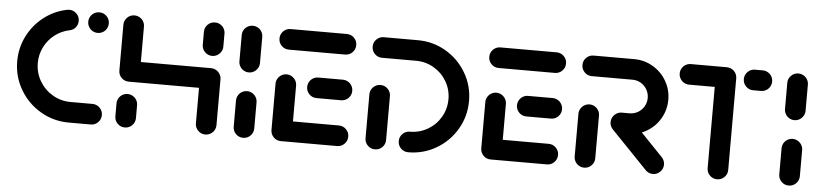

<svg xmlns="http://www.w3.org/2000/svg" viewBox="-37 -702 3790 885"><g transform="rotate(5 1857.5 -259.0)"><path d="M35.2 -261.5Q35.2 -323.3 62.4 -377.4Q89.6 -431.5 137 -468.3Q184.4 -505.2 243.3 -517Q248.9 -518.1 254.1 -518.1Q266.7 -518.1 277.6 -511.9Q288.5 -505.6 295 -494.6Q301.5 -483.7 301.5 -470.7Q301.5 -453.7 291.1 -440.7Q280.7 -427.8 264.4 -424.4Q226.7 -417 196.1 -393.7Q165.6 -370.4 148 -335.7Q130.4 -301.1 130.4 -261.5Q130.4 -216.3 152.8 -178.1Q175.2 -140 213.3 -117.6Q251.5 -95.2 296.7 -95.2H398.1Q417.8 -95.2 431.7 -81.3Q445.6 -67.4 445.6 -47.8Q445.6 -27.8 431.7 -13.9Q417.8 0 398.1 0H296.7Q225.6 0 165.6 -35.2Q105.6 -70.4 70.4 -130.4Q35.2 -190.4 35.2 -261.5ZM345.6 -471.1Q345.6 -484.1 352 -495Q358.5 -505.9 369.4 -512.2Q380.4 -518.5 393.3 -518.5Q413 -518.5 426.9 -504.6Q440.7 -490.7 440.7 -471.1Q440.7 -451.1 426.9 -437.2Q413 -423.3 393.3 -423.3Q380.4 -423.3 369.4 -429.6Q358.5 -435.9 352 -447Q345.6 -458.1 345.6 -471.1Z M555.6 0Q535.9 0 522 -13.9Q508.1 -27.8 508.1 -47.8V-107Q508.1 -120 514.4 -130.9Q520.7 -141.9 531.7 -148.3Q542.6 -154.8 555.6 -154.8Q568.5 -154.8 579.4 -148.3Q590.4 -141.9 596.9 -130.9Q603.3 -120 603.3 -107V-47.8Q603.3 -34.8 596.9 -23.7Q590.4 -12.6 579.4 -6.3Q568.5 0 555.6 0ZM555.6 -518.5Q568.5 -518.5 579.4 -512.2Q590.4 -505.9 596.9 -495Q603.3 -484.1 603.3 -471.1V-259.3Q603.3 -246.3 596.9 -235.4Q590.4 -224.4 579.4 -218.1Q568.5 -211.9 555.6 -211.9Q535.9 -211.9 522 -225.7Q508.1 -239.6 508.1 -259.3V-471.1Q508.1 -490.7 522 -504.6Q535.9 -518.5 555.6 -518.5ZM928.1 -211.9H555.6V-307H928.1ZM928.1 -307Q941.1 -307 952 -300.6Q963 -294.1 969.4 -283.1Q975.9 -272.2 975.9 -259.3V-47.8Q975.9 -34.8 969.4 -23.7Q963 -12.6 952 -6.3Q941.1 0 928.1 0Q908.5 0 894.6 -13.9Q880.7 -27.8 880.7 -47.8V-259.3Q880.7 -272.2 887 -283.1Q893.3 -294.1 904.3 -300.6Q915.2 -307 928.1 -307ZM928.1 -363.7Q915.2 -363.7 904.3 -370.2Q893.3 -376.7 887 -387.6Q880.7 -398.5 880.7 -411.5V-471.1Q880.7 -490.7 894.6 -504.6Q908.5 -518.5 928.1 -518.5Q941.1 -518.5 952 -512.2Q963 -505.9 969.4 -495Q975.9 -484.1 975.9 -471.1V-411.5Q975.9 -398.5 969.4 -387.6Q963 -376.7 952 -370.2Q941.1 -363.7 928.1 -363.7Z M1103 0Q1083.3 0 1069.4 -13.9Q1055.6 -27.8 1055.6 -47.8V-168.1Q1055.6 -181.1 1061.9 -192Q1068.1 -203 1079.1 -209.4Q1090 -215.9 1103 -215.9Q1115.9 -215.9 1126.9 -209.4Q1137.8 -203 1144.3 -192Q1150.7 -181.1 1150.7 -168.1V-47.8Q1150.7 -34.8 1144.3 -23.7Q1137.8 -12.6 1126.9 -6.3Q1115.9 0 1103 0ZM1103 -302.6Q1090 -302.6 1079.1 -309.1Q1068.1 -315.6 1061.9 -326.5Q1055.6 -337.4 1055.6 -350.4V-471.1Q1055.6 -490.7 1069.4 -504.6Q1083.3 -518.5 1103 -518.5Q1115.9 -518.5 1126.9 -512.2Q1137.8 -505.9 1144.3 -495Q1150.7 -484.1 1150.7 -471.1V-350.4Q1150.7 -337.4 1144.3 -326.5Q1137.8 -315.6 1126.9 -309.1Q1115.9 -302.6 1103 -302.6Z M1230.4 -44.8V-261.1Q1230.4 -274.1 1236.7 -285Q1243 -295.9 1253.9 -302.4Q1264.8 -308.9 1277.8 -308.9Q1290.7 -308.9 1301.7 -302.4Q1312.6 -295.9 1319.1 -285Q1325.6 -274.1 1325.6 -261.1V-44.8ZM1585.6 -47.8Q1585.6 -27.8 1571.7 -13.9Q1557.8 0 1537.8 0H1277.8Q1258.1 0 1244.3 -13.9Q1230.4 -27.8 1230.4 -47.8Q1230.4 -67.4 1244.3 -81.3Q1258.1 -95.2 1277.8 -95.2H1537.8Q1557.8 -95.2 1571.7 -81.3Q1585.6 -67.4 1585.6 -47.8ZM1377 -259.3Q1377 -272.2 1383.3 -283.1Q1389.6 -294.1 1400.6 -300.6Q1411.5 -307 1424.4 -307H1537.8Q1550.7 -307 1561.9 -300.6Q1573 -294.1 1579.3 -283.1Q1585.6 -272.2 1585.6 -259.3Q1585.6 -239.6 1571.7 -225.7Q1557.8 -211.9 1537.8 -211.9H1424.4Q1404.8 -211.9 1390.9 -225.7Q1377 -239.6 1377 -259.3ZM1230.4 -471.1Q1230.4 -490.7 1244.3 -504.6Q1258.1 -518.5 1277.8 -518.5H1537.8Q1557.8 -518.5 1571.7 -504.6Q1585.6 -490.7 1585.6 -471.1Q1585.6 -451.1 1571.7 -437.2Q1557.8 -423.3 1537.8 -423.3H1277.8Q1258.1 -423.3 1244.3 -437.2Q1230.4 -451.1 1230.4 -471.1Z M1713.3 -297.8Q1726.3 -297.8 1737.2 -291.3Q1748.1 -284.8 1754.4 -273.9Q1760.7 -263 1760.7 -250V-47.8Q1760.7 -27.8 1746.9 -13.9Q1733 0 1713.3 0Q1693.3 0 1679.4 -13.9Q1665.6 -27.8 1665.6 -47.8V-250Q1665.6 -263 1671.9 -273.9Q1678.1 -284.8 1689.3 -291.3Q1700.4 -297.8 1713.3 -297.8ZM1819.3 -47.8Q1819.3 -67.4 1833.1 -81.3Q1847 -95.2 1866.7 -95.2Q1911.1 -95.2 1948.9 -117.2Q1986.7 -139.3 2008.7 -177Q2030.7 -214.8 2030.7 -259.6Q2030.7 -304.1 2008.7 -341.7Q1986.7 -379.3 1948.9 -401.3Q1911.1 -423.3 1866.7 -423.3H1708.9Q1689.3 -423.3 1675.4 -437.2Q1661.5 -451.1 1661.5 -471.1Q1661.5 -490.7 1675.4 -504.6Q1689.3 -518.5 1708.9 -518.5H1866.7Q1937 -518.5 1996.5 -483.7Q2055.9 -448.9 2090.9 -389.4Q2125.9 -330 2125.9 -259.6Q2125.9 -188.9 2090.9 -129.3Q2055.9 -69.6 1996.5 -34.8Q1937 0 1866.7 0Q1847 0 1833.1 -13.9Q1819.3 -27.8 1819.3 -47.8Z M2201.1 -44.8V-261.1Q2201.1 -274.1 2207.4 -285Q2213.7 -295.9 2224.6 -302.4Q2235.6 -308.9 2248.5 -308.9Q2261.5 -308.9 2272.4 -302.4Q2283.3 -295.9 2289.8 -285Q2296.3 -274.1 2296.3 -261.1V-44.8ZM2556.3 -47.8Q2556.3 -27.8 2542.4 -13.9Q2528.5 0 2508.5 0H2248.5Q2228.9 0 2215 -13.9Q2201.1 -27.8 2201.1 -47.8Q2201.1 -67.4 2215 -81.3Q2228.9 -95.2 2248.5 -95.2H2508.5Q2528.5 -95.2 2542.4 -81.3Q2556.3 -67.4 2556.3 -47.8ZM2347.8 -259.3Q2347.8 -272.2 2354.1 -283.1Q2360.4 -294.1 2371.3 -300.6Q2382.2 -307 2395.2 -307H2508.5Q2521.5 -307 2532.6 -300.6Q2543.7 -294.1 2550 -283.1Q2556.3 -272.2 2556.3 -259.3Q2556.3 -239.6 2542.4 -225.7Q2528.5 -211.9 2508.5 -211.9H2395.2Q2375.6 -211.9 2361.7 -225.7Q2347.8 -239.6 2347.8 -259.3ZM2201.1 -471.1Q2201.1 -490.7 2215 -504.6Q2228.9 -518.5 2248.5 -518.5H2508.5Q2528.5 -518.5 2542.4 -504.6Q2556.3 -490.7 2556.3 -471.1Q2556.3 -451.1 2542.4 -437.2Q2528.5 -423.3 2508.5 -423.3H2248.5Q2228.9 -423.3 2215 -437.2Q2201.1 -451.1 2201.1 -471.1Z M2681.1 0Q2668.1 0 2657.2 -6.3Q2646.3 -12.6 2639.8 -23.7Q2633.3 -34.8 2633.3 -47.8V-244.8Q2633.3 -257.8 2639.8 -268.7Q2646.3 -279.6 2657.2 -286.1Q2668.1 -292.6 2681.1 -292.6Q2694.1 -292.6 2705 -286.1Q2715.9 -279.6 2722.2 -268.7Q2728.5 -257.8 2728.5 -244.8V-47.8Q2728.5 -27.8 2714.6 -13.9Q2700.7 0 2681.1 0ZM3046.7 -46.3Q3046.7 -33.3 3040.2 -22.4Q3033.7 -11.5 3022.8 -5Q3011.9 1.5 2998.9 1.5Q2989.3 1.5 2980.7 -2.2Q2972.2 -5.9 2965.6 -12.6L2798.9 -185.9Q2784.4 -200.4 2784.4 -220Q2784.4 -233 2790.9 -243.9Q2797.4 -254.8 2808.3 -261.1Q2819.3 -267.4 2832.2 -267.4Q2841.9 -267.4 2850.4 -263.9Q2858.9 -260.4 2865.6 -254.1L3032.6 -80Q3039.3 -73.3 3043 -64.6Q3046.7 -55.9 3046.7 -46.3ZM2784.4 -220Q2784.4 -233 2790.9 -243.9Q2797.4 -254.8 2808.3 -261.3Q2819.3 -267.8 2832.2 -267.8H2867.4Q2888.9 -267.8 2906.7 -278.1Q2924.4 -288.5 2934.8 -306.3Q2945.2 -324.1 2945.2 -345.6Q2945.2 -366.7 2934.8 -384.6Q2924.4 -402.6 2906.7 -413Q2888.9 -423.3 2867.4 -423.3H2679.6Q2660 -423.3 2646.1 -437.2Q2632.2 -451.1 2632.2 -471.1Q2632.2 -490.7 2646.1 -504.6Q2660 -518.5 2679.6 -518.5H2867.4Q2914.4 -518.5 2954.3 -495.2Q2994.1 -471.9 3017.2 -432.2Q3040.4 -392.6 3040.4 -345.6Q3040.4 -298.5 3017.2 -258.7Q2994.1 -218.9 2954.3 -195.7Q2914.4 -172.6 2867.4 -172.6H2832.2Q2819.3 -172.6 2808.3 -178.9Q2797.4 -185.2 2790.9 -196.1Q2784.4 -207 2784.4 -220Z M3343.7 -470.4V-47.8Q3343.7 -27.8 3329.8 -13.9Q3315.9 0 3295.9 0Q3276.3 0 3262.4 -13.9Q3248.5 -27.8 3248.5 -47.8V-470.4ZM3082.2 -471.1Q3082.2 -484.1 3088.7 -495Q3095.2 -505.9 3106.1 -512.2Q3117 -518.5 3130 -518.5H3295.9Q3315.9 -518.5 3329.8 -504.6Q3343.7 -490.7 3343.7 -471.1Q3343.7 -451.1 3329.8 -437.2Q3315.9 -423.3 3295.9 -423.3H3130Q3117 -423.3 3106.1 -429.6Q3095.2 -435.9 3088.7 -447Q3082.2 -458.1 3082.2 -471.1ZM3378.9 -471.1Q3378.9 -490.7 3392.8 -504.6Q3406.7 -518.5 3426.3 -518.5H3462.2Q3475.2 -518.5 3486.1 -512.2Q3497 -505.9 3503.5 -495Q3510 -484.1 3510 -471.1Q3510 -458.1 3503.5 -447Q3497 -435.9 3486.1 -429.6Q3475.2 -423.3 3462.2 -423.3H3426.3Q3406.7 -423.3 3392.8 -437.2Q3378.9 -451.1 3378.9 -471.1Z M3627.4 0Q3607.8 0 3593.9 -13.9Q3580 -27.8 3580 -47.8V-168.1Q3580 -181.1 3586.3 -192Q3592.6 -203 3603.5 -209.4Q3614.4 -215.9 3627.4 -215.9Q3640.4 -215.9 3651.3 -209.4Q3662.2 -203 3668.7 -192Q3675.2 -181.1 3675.2 -168.1V-47.8Q3675.2 -34.8 3668.7 -23.7Q3662.2 -12.6 3651.3 -6.3Q3640.4 0 3627.4 0ZM3627.4 -302.6Q3614.4 -302.6 3603.5 -309.1Q3592.6 -315.6 3586.3 -326.5Q3580 -337.4 3580 -350.4V-471.1Q3580 -490.7 3593.9 -504.6Q3607.8 -518.5 3627.4 -518.5Q3640.4 -518.5 3651.3 -512.2Q3662.2 -505.9 3668.7 -495Q3675.2 -484.1 3675.2 -471.1V-350.4Q3675.2 -337.4 3668.7 -326.5Q3662.2 -315.6 3651.3 -309.1Q3640.4 -302.6 3627.4 -302.6Z"/></g></svg>

Font: 26F Galaxy Hebrew Extra Bold
Style: Regular
Weight: 800
Designer: C₂₉H₂₅N₃O₅
Version: Version 1.000